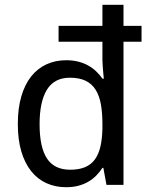

<svg xmlns="http://www.w3.org/2000/svg" viewBox="-20 -780 626 810"><path d="M416 -71.8H412.1Q401.4 -55.2 387 -40.3Q372.6 -25.4 353.8 -14.2Q335 -2.9 311.5 3.4Q288.1 9.8 258.8 9.8Q213.4 9.8 175.8 -7.3Q138.2 -24.4 111.3 -58.1Q84.5 -91.8 69.8 -141.6Q55.2 -191.4 55.2 -256.8Q55.2 -322.8 69.8 -373Q84.5 -423.3 111.3 -457.3Q138.2 -491.2 175.8 -508.5Q213.4 -525.9 258.8 -525.9Q287.6 -525.9 311 -519.8Q334.5 -513.7 353.3 -502.9Q372.1 -492.2 386.7 -478Q401.4 -463.9 412.1 -448.2H418Q416.5 -464.4 415 -479.5Q414.1 -492.2 413.1 -505.6Q412.1 -519 412.1 -526.9V-604H227.1V-670.9H412.1V-759.8H501V-670.9H577.1V-604H501V0H429.2ZM275.9 -64Q313 -64 338.6 -74.7Q364.3 -85.4 380.1 -107.2Q396 -128.9 403.6 -161.4Q411.1 -193.8 412.1 -237.8V-256.8Q412.1 -304.2 405.5 -340.6Q398.9 -377 383.1 -401.9Q367.2 -426.8 340.8 -439.5Q314.5 -452.1 274.9 -452.1Q209 -452.1 178 -401.6Q147 -351.1 147 -255.9Q147 -159.2 178 -111.6Q209 -64 275.9 -64Z"/></svg>

Font: Droid Sans
Style: Regular
Weight: 400
Foundry: Ascender Corporation
Version: Version 1.00 build 114